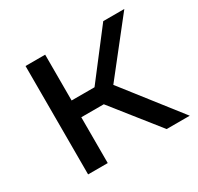

<svg xmlns="http://www.w3.org/2000/svg" viewBox="-120 -671 838 813"><g transform="rotate(-30 299.0 -265.0)"><path d="M477 0 299 -224H189V0H93V-530H189V-306H301L473 -530H576L375 -275L590 0Z"/></g></svg>

Font: Montserrat
Style: Regular
Weight: 500
Designer: Julieta Ulanovsky
Foundry: Julieta Ulanovsky
Version: Version 7.200;PS 007.200;hotconv 1.0.88;makeotf.lib2.5.64775